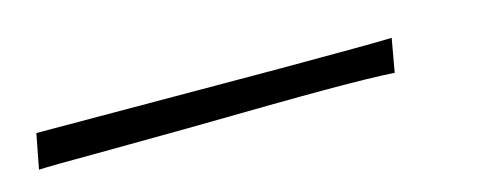

<svg xmlns="http://www.w3.org/2000/svg" viewBox="-20 -101 641 250"><g transform="rotate(-15 300.0 23.5)"><path d="M24 0 352 1Q475 1 503 0L495 45Q463 43 406 43Q343 43 217 45L95 46Q33 46 15 47Z"/></g></svg>

Font: Charmonman
Style: Regular
Weight: 400
Designer: Ekaluck Peanpanawate
Foundry: Cadson Demak Co.,Ltd.
Version: Version 1.000; ttfautohint (v1.6)